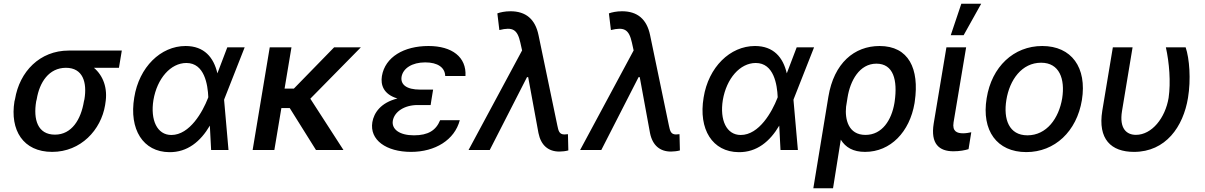

<svg xmlns="http://www.w3.org/2000/svg" viewBox="-20 -797 6401 1020"><path d="M59.7 -269.9 56.8 -258.5C32.3 -106.2 102.3 9.9 257.1 9.9C409.4 9.9 516.7 -106.9 538.4 -238.6L539.8 -248.6C553.6 -328.8 527.7 -395.6 479 -436.8H611.9L627.1 -528.4H345.2C191.4 -528.4 83.8 -416.5 59.7 -269.9ZM172.2 -258.5 175.1 -269.9C189.6 -359.4 239.7 -436.8 330.3 -436.8C420.5 -436.8 443.2 -359.4 428.6 -269.9L425.8 -258.5C410.2 -162.6 361.2 -81.7 272 -81.7C179.7 -81.7 156.2 -162.6 172.2 -258.5Z M879.6 11.4C975.9 12.4 1045.5 -45.5 1094.8 -129.6L1101.6 0H1193.9L1170.5 -266.7L1171.9 -271.3L1279.8 -545.5H1187.5L1134.9 -407.3C1115.4 -492.2 1064.6 -552.6 965.9 -552.6C833.5 -552.6 718.8 -440 693.2 -279.1C664.8 -109.7 740.1 10.3 879.6 11.4ZM795.1 -265.6C814.6 -380 886.4 -462.4 970.2 -462.4C1066.8 -462.4 1083.8 -346.9 1086.6 -280.9V-280.5L1084.5 -274.9C1057.2 -204.5 988.6 -79.9 890.3 -79.9C814.6 -79.9 778.1 -159.1 795.1 -265.6Z M1528.4 -545.5H1413L1322.1 0H1437.5L1474.8 -223H1519.2L1658.7 0H1804.7L1628.6 -272.7L1897 -545.5H1755L1541.2 -326.3H1491.8Z M1958.1 -148.1C1942.5 -53.3 2032 9.9 2163.7 9.9C2291.9 9.9 2395.2 -53.6 2422.6 -158.4H2318.2C2296.2 -104.4 2254.6 -78.1 2179 -78.1C2102.3 -78.1 2059.7 -110.4 2066.8 -155.5C2075.3 -204.5 2129.6 -239 2198.5 -239H2267.8L2271.3 -262.4L2280.9 -321H2211.6C2139.2 -321 2106.9 -348 2113.3 -389.2C2121.1 -433.9 2169 -465.6 2239 -465.6C2305.4 -465.6 2344.1 -438.2 2345.2 -393.1H2452.8C2458.8 -493.6 2381.7 -552.6 2256.4 -552.6C2125.7 -552.6 2025.9 -494 2008.9 -393.1C2001.4 -346.9 2016.3 -296.2 2091.3 -273.8C2002.1 -251.4 1966.6 -197.4 1958.1 -148.1Z M2951.7 8.2C2967 8.2 2985.1 6 2999.3 2.1L2997.2 -84.2C2992.9 -83.8 2983.7 -82.7 2978.3 -82.7C2950.6 -82.7 2946.7 -103 2941.1 -129.3L2840.9 -610.4C2823.5 -695 2773.8 -737.2 2691.8 -737.2C2662.6 -737.2 2637.1 -731.5 2622.2 -725.9L2632.8 -637.4C2703.5 -654.8 2728.7 -641 2744.3 -570.7L2753.6 -529.1L2469.1 0H2581.7L2779.8 -387.4H2785.9L2840.6 -90.2C2853.7 -24.5 2893.5 8.2 2951.7 8.2Z M3544.4 8.2C3559.7 8.2 3577.8 6 3592 2.1L3589.8 -84.2C3585.6 -83.8 3576.3 -82.7 3571 -82.7C3543.3 -82.7 3539.4 -103 3533.7 -129.3L3433.6 -610.4C3416.2 -695 3366.5 -737.2 3284.4 -737.2C3255.3 -737.2 3229.8 -731.5 3214.8 -725.9L3225.5 -637.4C3296.2 -654.8 3321.4 -641 3337 -570.7L3346.2 -529.1L3061.8 0H3174.4L3372.5 -387.4H3378.6L3433.2 -90.2C3446.4 -24.5 3486.2 8.2 3544.4 8.2Z M3904.5 11.4C4000.7 12.4 4070.3 -45.5 4119.7 -129.6L4126.4 0H4218.8L4195.3 -266.7L4196.7 -271.3L4304.7 -545.5H4212.4L4159.8 -407.3C4140.3 -492.2 4089.5 -552.6 3990.8 -552.6C3858.3 -552.6 3743.6 -440 3718 -279.1C3689.6 -109.7 3764.9 10.3 3904.5 11.4ZM3820 -265.6C3839.5 -380 3911.2 -462.4 3995 -462.4C4091.6 -462.4 4108.7 -346.9 4111.5 -280.9V-280.5L4109.4 -274.9C4082 -204.5 4013.5 -79.9 3915.1 -79.9C3839.5 -79.9 3802.9 -159.1 3820 -265.6Z M4380.7 -282.7 4300.8 203.1H4405.5L4446.7 -55C4472.3 -13.8 4512.1 9.9 4575.6 9.9C4711.6 9.9 4812.5 -96.6 4838.4 -248.6L4839.8 -258.5C4864.7 -431.1 4807.9 -552.6 4652.7 -552.6C4518.8 -552.6 4410.2 -462 4380.7 -282.7ZM4474.8 -230.1 4482.6 -279.1C4496.8 -368.3 4545.8 -458.8 4636 -458.8C4726.6 -458.8 4748.9 -371.1 4733 -258.5L4731.5 -248.6C4716.3 -160.2 4667.3 -80.3 4577.8 -80.3C4486.2 -80.3 4468 -164.1 4474.8 -230.1Z M5007.8 -545.5 4940.3 -141C4922.9 -33 4968.8 6.7 5045.1 6.7C5079.2 6.7 5106.2 1.1 5125.4 -4.6L5139.9 -94.5C5130.3 -92.3 5112.6 -88.8 5096.9 -88.8C5064.6 -88.8 5038 -98.4 5045.8 -147L5112.6 -545.5ZM5030.9 -610.1H5099.4L5192.5 -777H5087Z M5432.2 11C5583.5 11 5700.3 -99.1 5727.6 -265.6C5755.3 -437.9 5672.6 -552.6 5517 -552.6C5365.1 -552.6 5248.2 -442.5 5221.6 -274.9C5193.5 -103.7 5275.9 11 5432.2 11ZM5326.3 -266C5343.4 -372.9 5408.4 -463.8 5511 -463.8C5608.3 -463.8 5638.8 -377.5 5622.9 -274.9C5605.1 -168 5540.1 -78.1 5438.2 -78.1C5340.2 -78.1 5309.7 -163.7 5326.3 -266Z M5892 -545.5 5835.9 -208.8C5811.4 -57.5 5882.8 9.9 6004.3 9.9C6172.9 9.9 6266 -123.9 6291.2 -277C6307.5 -375 6299 -485.8 6278.8 -545.5H6173.7C6191.8 -464.5 6200.3 -360.1 6188.2 -277C6170.5 -170.1 6099.1 -80.6 6014.6 -80.6C5965.9 -80.6 5925.1 -112.9 5940.7 -207.4L5996.8 -545.5Z"/></svg>

Font: Magic Ui Pro Medium
Style: Italic
Weight: 500
Italic angle: -9.39999°
Designer: Stefan Endress, Andreas Faust
Version: Version 1.000;FEAKit 1.0